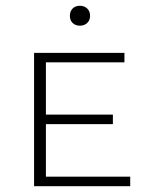

<svg xmlns="http://www.w3.org/2000/svg" viewBox="-20 -645 516 665"><path d="M222 -590Q222 -606 231.5 -615.5Q241 -625 257 -625Q272 -625 282 -615.5Q292 -606 292 -590Q292 -575 282 -565.5Q272 -556 257 -556Q241 -556 231.5 -565.5Q222 -575 222 -590ZM431 -33V0H98V-462H411V-429H139V-248H371V-215H139V-33Z"/></svg>

Font: Ysabeau SC Light
Style: Regular
Weight: 300
Designer: Christian Thalmann (Catharsis Fonts)
Version: Version 0.003